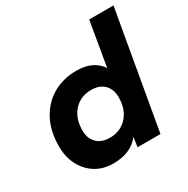

<svg xmlns="http://www.w3.org/2000/svg" viewBox="-155 -804 929 951"><g transform="rotate(-30 309.0 -329.0)"><path d="M227 10Q170 10 127 -16.5Q84 -43 59.5 -90Q35 -137 35 -198Q35 -284 68 -347Q101 -410 160 -445Q219 -480 297 -480Q393 -480 436 -415L479 -668H618L501 0H370L378 -55Q329 10 227 10ZM276 -109Q336 -109 374.5 -150.5Q413 -192 413 -262Q413 -308 386 -334.5Q359 -361 312 -361Q252 -361 213.5 -319.5Q175 -278 175 -208Q175 -162 202 -135.5Q229 -109 276 -109Z"/></g></svg>

Font: Gantari
Style: Bold Italic
Weight: 700
Italic angle: -10°
Designer: Anugrah Pasau
Foundry: Lafontype
Version: Version 1.000; ttfautohint (v1.8.4.7-5d5b)